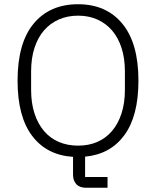

<svg xmlns="http://www.w3.org/2000/svg" viewBox="-20 -730 737 907"><path d="M488 157H387Q356 157 340.5 140Q325 123 325 96V11Q201 3 132 -88Q63 -179 63 -349Q63 -527 139 -618.5Q215 -710 349 -710Q482 -710 558 -618Q634 -526 634 -349Q634 -182 567.5 -91.5Q501 -1 382 10V106H488ZM349 -42Q399 -42 439.5 -59.5Q480 -77 509 -111Q538 -145 554 -194Q570 -243 570 -305V-393Q570 -455 554 -504Q538 -553 509 -586.5Q480 -620 439.5 -638Q399 -656 349 -656Q299 -656 258 -638Q217 -620 188 -586.5Q159 -553 143 -504Q127 -455 127 -393V-305Q127 -243 143 -194Q159 -145 188 -111Q217 -77 258 -59.5Q299 -42 349 -42Z"/></svg>

Font: IBM Plex Sans Thai Light
Style: Regular
Weight: 300
Designer: Mike Abbink, Paul van der Laan, Pieter van Rosmalen, Ben Mitchell, Mark Frömberg
Foundry: Bold Monday
Version: Version 1.2